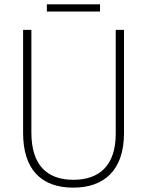

<svg xmlns="http://www.w3.org/2000/svg" viewBox="-20 -851 674 881"><path d="M439 -831H195V-798H439ZM549 -240V-714H511V-237C511 -92 436 -26 317 -26C194 -26 124 -95 124 -243V-714H86V-241C86 -75 168 10 316 10C456 10 549 -68 549 -240Z"/></svg>

Font: Noto Sans Gurmukhi UI SemiCondensed ExtraLight
Style: Regular
Weight: 200
Width: 4
Designer: Jelle Bosma - Monotype Design Team
Foundry: Monotype Imaging Inc.
Version: Version 2.004